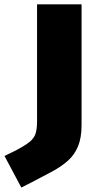

<svg xmlns="http://www.w3.org/2000/svg" viewBox="-80 -548 460 870"><path d="M16.6 301.8 -59.6 158.7 -9.8 134.3Q32.7 112.3 53.7 95.2Q74.7 78.1 81.3 56.9Q87.9 35.6 87.9 2V-528.3H289.6V18.1Q289.6 76.2 273.7 114.7Q257.8 153.3 228 179.9Q198.2 206.5 156.7 229Q115.2 251.5 64 277.8Z"/></svg>

Font: Comme Black
Style: Regular
Weight: 900
Version: Version 1.000;gftools[0.9.27]